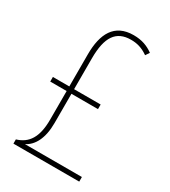

<svg xmlns="http://www.w3.org/2000/svg" viewBox="-179 -813 799 902"><g transform="rotate(30 220.5 -362.0)"><path d="M276 -724C172 -724 134 -649 134 -538V-364H45V-339H134V-184C134 -88 102 -41 41 -23V0H398V-25H89C131 -46 160 -96 160 -180V-339H304V-364H160V-532C160 -647 196 -699 276 -699C308 -699 336 -692 369 -669L383 -690C354 -711 322 -724 276 -724Z"/></g></svg>

Font: Noto Sans Sinhala UI Condensed Thin
Style: Regular
Weight: 100
Width: 3
Designer: Jelle Bosma - Monotype Design Team
Foundry: Monotype Imaging Inc.
Version: Version 2.006